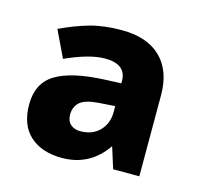

<svg xmlns="http://www.w3.org/2000/svg" viewBox="-64 -791 517 496"><g transform="rotate(15 194.0 -542.5)"><path d="M346 -586V-369H276L258 -426Q215 -363 140 -363Q86 -363 54.5 -391.5Q23 -420 23 -475Q23 -532 65 -557.5Q107 -583 193 -587L239 -589V-595Q239 -640 182 -640Q141 -640 77 -611L43 -682Q83 -701 120 -711.5Q157 -722 205 -722Q273 -722 309.5 -686.5Q346 -651 346 -586ZM194 -525Q158 -522 145 -509.5Q132 -497 132 -477Q132 -460 142 -451Q152 -442 168 -442Q201 -442 220 -462Q239 -482 239 -512V-528Z"/></g></svg>

Font: Noto Sans UI ExtraBold
Style: Regular
Weight: 800
Designer: Monotype Design Team
Foundry: Monotype Imaging Inc.
Version: Version 1.001